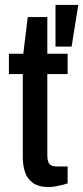

<svg xmlns="http://www.w3.org/2000/svg" viewBox="-20 -743 336 775"><path d="M177 12Q136 12 113 -4.5Q90 -21 81 -48.5Q72 -76 72 -107V-444H16V-526H74L92 -674H171V-526H253V-444H171V-116Q171 -93 179 -82Q187 -71 208 -71H253V-3Q243 1 229.5 4Q216 7 202.5 9.5Q189 12 177 12ZM204 -555V-723H296L269 -555Z"/></svg>

Font: Archivo SemiCondensed Medium
Style: Regular
Weight: 500
Width: 4
Designer: Hector Gatti
Foundry: Omnibus-Type
Version: Version 2.001